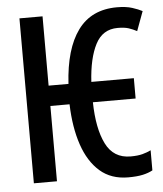

<svg xmlns="http://www.w3.org/2000/svg" viewBox="-53 -771 705 828"><g transform="rotate(-5 300.0 -357.5)"><path d="M469 10Q395 10 346.5 -32.5Q298 -75 272.5 -150.5Q247 -226 244 -326H161V0H61V-714H161V-414H247Q256 -565 314.5 -645Q373 -725 484 -725Q523 -725 549.5 -716.5Q576 -708 593 -699L562 -615Q545 -624 527 -630Q509 -636 479 -636Q414 -636 383 -576Q352 -516 346 -414H530V-326H345Q347 -212 380 -145.5Q413 -79 487 -79Q518 -79 538.5 -84.5Q559 -90 575 -98V-11Q557 -1 532 4.5Q507 10 469 10Z"/></g></svg>

Font: Noto Sans Mono Medium
Style: Regular
Weight: 500
Designer: Monotype Design Team
Foundry: Monotype Imaging Inc.
Version: Version 2.014